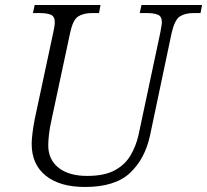

<svg xmlns="http://www.w3.org/2000/svg" viewBox="-20 -734 824 764"><path d="M318 10Q218 10 162 -35Q106 -80 106 -162Q106 -178 109.5 -206Q113 -234 118 -259L192 -605Q198 -631 198 -646Q198 -669 182 -675.5Q166 -682 138 -682H111L118 -714H380L374 -682H347Q312 -682 291 -668.5Q270 -655 259 -603L185 -257Q178 -226 175 -200Q172 -174 172 -156Q172 -99 213 -66.5Q254 -34 327 -34Q395 -34 436 -56Q477 -78 499 -115Q521 -152 531 -196L618 -605Q620 -617 622 -628Q624 -639 624 -646Q624 -669 608 -675.5Q592 -682 564 -682H536L543 -714H784L778 -682H751Q716 -682 695.5 -668.5Q675 -655 663 -603L577 -195Q557 -102 497.5 -46Q438 10 318 10Z"/></svg>

Font: Noto Serif Light
Style: Italic
Weight: 300
Italic angle: -12°
Designer: Monotype Design Team
Foundry: Monotype Imaging Inc.
Version: Version 2.013